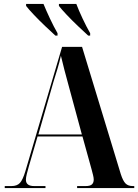

<svg xmlns="http://www.w3.org/2000/svg" viewBox="-20 -951 699 971"><path d="M4 0V-10H38Q66 -10 80.5 -25.5Q95 -41 108 -84L294 -714H395L591 -70Q602 -36 615 -23Q628 -10 652 -10H659V0H370V-10H413Q436 -10 445 -18.5Q454 -27 454 -43Q454 -52 450.5 -66Q447 -80 443 -95L397 -261H170L126 -110Q120 -89 115.5 -71Q111 -53 111 -42Q111 -10 153 -10H210V0ZM174 -271H394L326 -522Q316 -559 306 -596.5Q296 -634 288 -669Q281 -637 270.5 -602.5Q260 -568 250 -536ZM260 -771Q238 -791 208 -819.5Q178 -848 151.5 -876Q125 -904 112 -921V-931H200Q213 -899 232.5 -857.5Q252 -816 271 -783V-771ZM426 -771Q404 -791 374 -819.5Q344 -848 317.5 -876Q291 -904 278 -921V-931H366Q378 -899 397.5 -857.5Q417 -816 436 -783V-771Z"/></svg>

Font: Noto Serif Display Condensed
Style: Bold
Weight: 700
Width: 3
Designer: Monotype Design Team
Foundry: Monotype Imaging Inc.
Version: Version 2.009